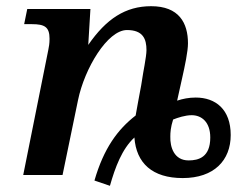

<svg xmlns="http://www.w3.org/2000/svg" viewBox="-20 -565 790 620"><path d="M414 -121C420 -38 472 10 570 10C671 10 725 -47 725 -129C725 -212 676 -250 612 -250C590 -250 570 -246 552 -240L568 -312C577 -352 587 -399 587 -425C587 -491 558 -545 468 -545C385 -545 323 -504 265 -420L272 -536H68L58 -487H83C124 -487 140 -478 140 -440C140 -424 138 -414 136 -404L55 0H182L232 -242C253 -344 327 -468 390 -468C442 -468 453 -439 453 -403C453 -382 441 -325 440 -315L436 -290C428 -249 424 -224 418 -192C360 -147 315 -86 285 18L335 35C352 -25 374 -84 414 -121ZM589 -47C542 -47 529 -90 530 -124C530 -137 531 -154 539 -179C554 -185 578 -193 599 -193C631 -193 659 -171 659 -121C659 -57 621 -47 589 -47Z"/></svg>

Font: Noto Serif Semi
Style: Italic
Weight: 600
Italic angle: -12°
Designer: Monotype Design Team
Foundry: Monotype Imaging Inc.
Version: Version 1.901